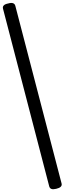

<svg xmlns="http://www.w3.org/2000/svg" viewBox="-20 -1232 447 1329"><path d="M369 75Q348 80 336.5 76Q325 72 321 59L1 -1171Q-3 -1185 6 -1194.5Q15 -1204 37 -1208Q57 -1214 69.5 -1210Q82 -1206 86 -1192L406 37Q410 51 400.5 60.5Q391 70 369 75Z"/></svg>

Font: Playwrite CL
Style: Regular
Weight: 400
Designer: Veronika Burian, José Scaglione
Foundry: TypeTogether
Version: Version 1.002